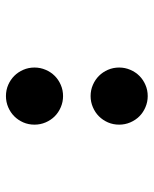

<svg xmlns="http://www.w3.org/2000/svg" viewBox="44 -546 513 640"><g transform="rotate(90 300.0 -225.5)"><path d="M204.6 -366.7Q204.6 -386.2 212.2 -403.8Q219.7 -421.4 232.4 -434.1Q245.1 -446.8 262.5 -454.3Q279.8 -461.9 299.8 -461.9Q319.3 -461.9 336.9 -454.3Q354.5 -446.8 367.2 -434.1Q379.9 -421.4 387.5 -403.8Q395 -386.2 395 -366.7Q395 -346.7 387.5 -329.3Q379.9 -312 367.2 -299.3Q354.5 -286.6 336.9 -279.1Q319.3 -271.5 299.8 -271.5Q279.8 -271.5 262.5 -279.1Q245.1 -286.6 232.4 -299.3Q219.7 -312 212.2 -329.3Q204.6 -346.7 204.6 -366.7ZM204.6 -84.5Q204.6 -104 212.2 -121.6Q219.7 -139.2 232.4 -151.9Q245.1 -164.6 262.5 -172.1Q279.8 -179.7 299.8 -179.7Q319.3 -179.7 336.9 -172.1Q354.5 -164.6 367.2 -151.9Q379.9 -139.2 387.5 -121.6Q395 -104 395 -84.5Q395 -64.5 387.5 -47.1Q379.9 -29.8 367.2 -17.1Q354.5 -4.4 336.9 3.2Q319.3 10.7 299.8 10.7Q279.8 10.7 262.5 3.2Q245.1 -4.4 232.4 -17.1Q219.7 -29.8 212.2 -47.1Q204.6 -64.5 204.6 -84.5Z"/></g></svg>

Font: Courier Prime
Style: Bold
Weight: 700
Monospace: yes
Designer: Alan Dague-Greene
Foundry: Quote-Unquote Apps
Version: Version 1.202